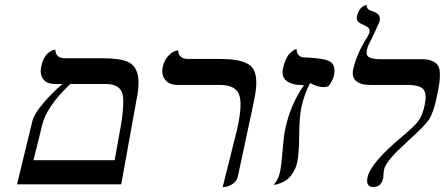

<svg xmlns="http://www.w3.org/2000/svg" viewBox="-20 -766 1848 798"><path d="M272.5 -417Q173.3 -323.7 155.3 -246.1L119.1 -100.1H456.5L480 -231Q500 -341.8 487.8 -379.4Q475.6 -417 418.5 -417ZM50.8 0 114.7 -263.2Q121.6 -292 158.9 -335.9Q196.3 -379.9 239.7 -417H208.5Q173.8 -417 159.2 -437.5Q144.5 -458 151.4 -490.2Q155.3 -509.8 162.8 -523.7Q170.4 -537.6 178.2 -544.2Q186 -550.8 193.4 -554.4Q200.7 -558.1 205.1 -558.6L210 -559.1Q211.4 -523.9 249.5 -523.9H405.3Q479.5 -523.9 512.2 -508.5Q544.9 -493.2 553 -452.4Q561 -411.6 545.4 -340.8L483.9 0Z M905.3 12.2 966.8 -233.9Q988.8 -334.5 973.4 -373.8Q958 -413.1 892.6 -413.1H717.8Q683.1 -413.1 666.5 -434.3Q649.9 -455.6 656.2 -486.8Q662.1 -514.6 678.2 -532.2Q694.3 -549.8 707 -553.7L720.2 -557.1Q722.2 -521 761.7 -521H887.7Q933.1 -521 962.2 -516.1Q991.2 -511.2 1011 -500Q1030.8 -488.8 1038.3 -467.8Q1045.9 -446.8 1045.2 -417.5Q1044.4 -388.2 1035.2 -344.2L968.8 -33.2Q964.8 -14.6 949 -3.2Q933.1 8.3 918.9 10.3Z M1143.6 -50.8Q1149.9 -79.6 1154.5 -140.4Q1159.2 -201.2 1165.5 -230Q1186.5 -329.6 1243.2 -412.1Q1192.4 -412.1 1170.7 -429.7Q1148.9 -447.3 1156.2 -481.9Q1160.6 -502.4 1168 -518.6Q1175.3 -534.7 1182.9 -542.5Q1190.4 -550.3 1197.5 -555.2Q1204.6 -560.1 1209 -561L1212.9 -562Q1212.9 -534.2 1237.8 -527.8Q1327.1 -524.9 1352.1 -509.8Q1377 -494.6 1367.2 -449.2Q1365.7 -441.9 1358.6 -428.2Q1351.6 -414.6 1344.2 -407.2Q1335.9 -404.3 1325.7 -403.8Q1299.8 -403.8 1269 -420.9Q1244.1 -373.5 1232.4 -318.8Q1224.1 -279.3 1223.6 -204.3Q1223.1 -129.4 1215.8 -94.2Q1210.4 -67.9 1197.8 -48.1Q1185.1 -28.3 1172.6 -19.3Q1160.2 -10.3 1146 -4.9Q1131.8 0.5 1126 1.2Q1120.1 2 1117.2 2Q1136.7 -18.6 1143.6 -50.8Z M1504.9 -558.1Q1500 -535.2 1514.9 -527.6Q1529.8 -520 1561.5 -520H1731.9Q1758.3 -520 1774.4 -513.4Q1790.5 -506.8 1798.8 -495.8Q1807.1 -484.9 1808.1 -463.6Q1809.1 -442.4 1805.9 -419.9Q1802.7 -397.5 1794.9 -360.8Q1781.2 -296.9 1763.2 -269.5Q1745.1 -242.2 1677.7 -182.1Q1641.1 -147.9 1627 -133.8Q1612.8 -119.6 1596.2 -98.4Q1579.6 -77.1 1576.2 -61Q1574.2 -53.2 1574 -41.5Q1573.7 -29.8 1572.3 -24.9Q1564.5 11.2 1531.7 11.2Q1499 11.2 1507.8 -29.8Q1520.5 -89.8 1654.8 -201.2Q1703.1 -241.7 1719.7 -264.2Q1736.3 -286.6 1745.6 -332Q1754.4 -374 1740.7 -393.6Q1727.1 -413.1 1669.9 -413.1H1517.1Q1478.5 -413.1 1459.7 -429.7Q1440.9 -446.3 1448.2 -479Q1459.5 -532.7 1497.1 -597.2Q1512.7 -619.1 1515.6 -632.8Q1518.1 -644.5 1510.7 -650.9Q1503.4 -657.2 1490.2 -663.1Q1458.5 -674.3 1463.4 -698.2Q1466.3 -710.9 1471.4 -720.2Q1476.6 -729.5 1481.9 -734.1Q1487.3 -738.8 1492.2 -741.5Q1497.1 -744.1 1500.5 -745.1L1503.9 -746.1Q1502 -726.1 1527.8 -719.2Q1564.5 -708.5 1558.1 -678.2Q1557.6 -675.8 1542.2 -642.3Q1526.9 -608.9 1523.4 -602.1Q1508.8 -577.1 1504.9 -558.1Z"/></svg>

Font: Linux Biolinum O
Style: Italic
Weight: 400
Italic angle: -12°
Designer: Philipp H. Poll
Foundry: Philipp H. Poll
Version: Version 1.1.3